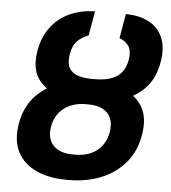

<svg xmlns="http://www.w3.org/2000/svg" viewBox="-54 -809 771 868"><g transform="rotate(5 331.5 -375.0)"><path d="M354.5 -442.4H365.2Q443.8 -442.4 502 -419.4Q560.1 -396.5 587.6 -347.9Q615.2 -299.3 602.5 -223.1Q589.8 -147 545.7 -95Q501.5 -43 435.5 -16.6Q369.6 9.8 290 9.8H279.3Q200.7 9.8 142.8 -16.6Q85 -43 57.6 -94.7Q30.3 -146.5 43 -223.1Q56.2 -299.8 100.1 -348.1Q144 -396.5 209.7 -419.4Q275.4 -442.4 354.5 -442.4ZM347.7 -338.4H337.4Q276.9 -338.4 237.5 -307.4Q198.2 -276.4 189 -222.2Q180.7 -168.5 209.7 -137.7Q238.8 -106.9 298.8 -106.9H309.1Q370.1 -106.9 408.7 -137.9Q447.3 -168.9 456.1 -223.1Q464.8 -276.4 437 -307.4Q409.2 -338.4 347.7 -338.4ZM368.2 -454.6Q408.2 -454.6 438.5 -464.4Q468.8 -474.1 487.8 -496.3Q506.8 -518.6 513.2 -555.7Q519.5 -595.7 505.4 -617.2Q491.2 -638.7 462.9 -648.9L481.9 -759.8Q543 -759.8 586.4 -736.8Q629.9 -713.9 649.4 -669.2Q668.9 -624.5 657.7 -558.1Q645 -482.4 601.6 -437.3Q558.1 -392.1 493.2 -372.1Q428.2 -352.1 350.6 -351.6H336.9Q259.8 -352.1 201.4 -372.1Q143.1 -392.1 114.5 -437.5Q85.9 -482.9 98.1 -558.6Q109.4 -624 143.6 -668.7Q177.7 -713.4 229.2 -736.3Q280.8 -759.3 342.3 -759.8L322.8 -648.9Q293.9 -639.2 272.7 -617.7Q251.5 -596.2 245.1 -556.2Q238.8 -518.1 250.5 -495.8Q262.2 -473.6 289.1 -464.1Q315.9 -454.6 354 -454.6Z"/></g></svg>

Font: Inter 17pt
Style: Bold Italic
Weight: 700
Italic angle: -9.3988°
Version: Version 4.001;git-66647c0bb